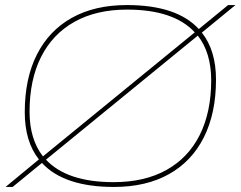

<svg xmlns="http://www.w3.org/2000/svg" viewBox="-20 -730 952 760"><path d="M431 10Q234 10 146 -85L30 10H2L134 -99Q78 -170 78 -286Q78 -419 126 -514Q174 -609 264.5 -659.5Q355 -710 482 -710Q680 -710 767 -615L883 -710H912L779 -601Q835 -530 835 -415Q835 -282 787 -186.5Q739 -91 648.5 -40.5Q558 10 431 10ZM97 -288Q97 -179 150 -111L751 -602Q668 -692 483 -692Q361 -692 274.5 -643.5Q188 -595 142.5 -504.5Q97 -414 97 -288ZM430 -9Q552 -9 638.5 -57Q725 -105 770.5 -195.5Q816 -286 816 -412Q816 -521 763 -589L162 -98Q245 -9 430 -9Z"/></svg>

Font: Georama Extended Thin
Style: Italic
Weight: 100
Width: 7
Italic angle: -9°
Designer: Jean-Baptiste Levee
Foundry: Production Type
Version: Version 1.000